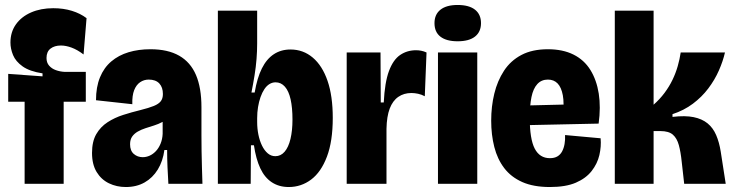

<svg xmlns="http://www.w3.org/2000/svg" viewBox="-20 -739 2952 772"><path d="M79 0V-330H13V-442L151 -432V-444Q99 -452 71 -472Q43 -492 32.5 -517.5Q22 -543 22 -568Q22 -610 44 -641Q66 -672 105 -689Q144 -706 194 -706Q235 -706 269 -695.5Q303 -685 328 -666L316 -520Q291 -539 268 -547.5Q245 -556 225 -556Q199 -556 183 -543.5Q167 -531 167 -506Q167 -487 177.5 -475Q188 -463 204.5 -457Q221 -451 240 -450H325V-330H236V0Z M486 13Q449 13 418 -2Q387 -17 368.5 -47.5Q350 -78 350 -124Q350 -170 367 -199.5Q384 -229 412.5 -247.5Q441 -266 475.5 -277Q510 -288 543 -296Q579 -305 598.5 -313Q618 -321 626.5 -332Q635 -343 635 -361Q635 -388 620.5 -403.5Q606 -419 578 -419Q559 -419 543.5 -408.5Q528 -398 519.5 -376.5Q511 -355 512 -320L366 -336Q366 -389 382 -428Q398 -467 427.5 -492Q457 -517 497 -529Q537 -541 585 -541Q655 -541 700.5 -515Q746 -489 768 -437.5Q790 -386 790 -308V-196Q790 -164 790.5 -131Q791 -98 792 -65Q793 -32 794 0H657Q655 -33 653.5 -66.5Q652 -100 652 -136H641Q635 -91 614.5 -57.5Q594 -24 561.5 -5.5Q529 13 486 13ZM554 -107Q568 -107 581.5 -113Q595 -119 606.5 -131Q618 -143 625.5 -161Q633 -179 634 -201V-264L659 -269Q649 -257 633 -248.5Q617 -240 599.5 -234.5Q582 -229 565 -223.5Q548 -218 534 -210Q520 -202 511.5 -190Q503 -178 503 -159Q503 -133 518 -120Q533 -107 554 -107Z M1141 13Q1102 13 1073 -6Q1044 -25 1026.5 -62.5Q1009 -100 1001 -155H989L988 0H856V-231V-696H1014V-564Q1014 -534 1011.5 -502Q1009 -470 1003.5 -436Q998 -402 991 -367H1004Q1014 -426 1033 -464Q1052 -502 1081 -521Q1110 -540 1148 -540Q1199 -540 1237.5 -507.5Q1276 -475 1297 -414Q1318 -353 1318 -265Q1318 -171 1294.5 -109Q1271 -47 1231 -17Q1191 13 1141 13ZM1087 -111Q1109 -111 1124.5 -129Q1140 -147 1148 -180.5Q1156 -214 1156 -258Q1156 -306 1148.5 -339.5Q1141 -373 1125.5 -390.5Q1110 -408 1088 -408Q1075 -408 1063.5 -401Q1052 -394 1043 -380.5Q1034 -367 1027.5 -348.5Q1021 -330 1017.5 -308.5Q1014 -287 1014 -264V-249Q1014 -222 1019 -197.5Q1024 -173 1033.5 -153.5Q1043 -134 1056.5 -122.5Q1070 -111 1087 -111Z M1374 0V-284V-528H1510L1511 -327H1523Q1527 -408 1544 -453.5Q1561 -499 1589 -518Q1617 -537 1653 -537Q1663 -537 1673.5 -535Q1684 -533 1695 -528L1688 -352Q1675 -359 1661 -362Q1647 -365 1634 -365Q1604 -365 1581.5 -349.5Q1559 -334 1547 -302.5Q1535 -271 1534 -221V0Z M1741 0V-528H1899V0ZM1820 -573Q1775 -573 1751 -591.5Q1727 -610 1727 -646Q1727 -681 1751 -700Q1775 -719 1820 -719Q1866 -719 1890 -700Q1914 -681 1914 -646Q1914 -611 1890 -592Q1866 -573 1820 -573Z M2191 13Q2125 13 2080 -7Q2035 -27 2007.5 -63Q1980 -99 1967.5 -148Q1955 -197 1955 -254Q1955 -311 1967.5 -362.5Q1980 -414 2006.5 -454.5Q2033 -495 2076.5 -518Q2120 -541 2183 -541Q2243 -541 2286 -519.5Q2329 -498 2354 -457.5Q2379 -417 2387.5 -362.5Q2396 -308 2387 -242L2060 -235V-314L2266 -319L2243 -273Q2249 -324 2243 -356Q2237 -388 2222 -403.5Q2207 -419 2183 -419Q2157 -419 2140.5 -401Q2124 -383 2117 -349Q2110 -315 2110 -266Q2110 -180 2130 -141.5Q2150 -103 2191 -103Q2209 -103 2221 -110Q2233 -117 2240 -130Q2247 -143 2250 -160Q2253 -177 2252 -196L2395 -183Q2398 -150 2390 -115.5Q2382 -81 2359 -51.5Q2336 -22 2295.5 -4.5Q2255 13 2191 13Z M2452 0V-696H2608V-318Q2633 -340 2652 -365.5Q2671 -391 2684 -418Q2697 -445 2705 -473Q2713 -501 2717 -528H2895Q2887 -493 2870.5 -455.5Q2854 -418 2828 -383.5Q2802 -349 2766 -322Q2730 -295 2684 -280V-269Q2735 -275 2769 -268Q2803 -261 2825 -243Q2847 -225 2859.5 -196Q2872 -167 2878 -129L2898 0H2731L2721 -89Q2717 -128 2709.5 -155.5Q2702 -183 2685.5 -197.5Q2669 -212 2635 -212H2608V0Z"/></svg>

Font: Bricolage Grotesque 72pt SemiCondensed ExtraBold
Style: Regular
Weight: 800
Width: 4
Designer: Mathieu Triay
Foundry: Atelier Triay
Version: Version 1.001;gftools[0.9.33.dev8+g029e19f]